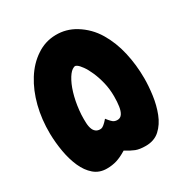

<svg xmlns="http://www.w3.org/2000/svg" viewBox="-156 -771 852 895"><g transform="rotate(-30 270.0 -323.5)"><path d="M164 6Q124 6 96 -18Q68 -42 50.5 -81.5Q33 -121 24.5 -169.5Q16 -218 15 -267Q14 -345 31.5 -413.5Q49 -482 82.5 -535.5Q116 -589 163 -620Q210 -652 267 -653Q324 -654 373 -624Q428 -590 461 -535Q494 -480 509.5 -412Q525 -344 525 -271Q525 -230 518.5 -182Q512 -134 495.5 -91.5Q479 -49 449.5 -22Q420 5 374 5Q341 5 320.5 -3Q300 -11 273 -28Q242 -9 217.5 -1.5Q193 6 164 6ZM323 -166Q337 -167 345.5 -180Q354 -193 357.5 -216Q361 -239 361 -269Q361 -309 352.5 -344Q344 -379 331.5 -407.5Q319 -436 306 -454Q293 -472 284 -478Q277 -483 272.5 -482.5Q268 -482 258 -476Q242 -465 226 -434.5Q210 -404 199.5 -361.5Q189 -319 186 -271Q185 -247 186 -226.5Q187 -206 193 -192Q199 -178 211 -172Q222 -167 234.5 -169Q247 -171 272 -200Q292 -174 302 -169.5Q312 -165 323 -166Z"/></g></svg>

Font: Mada Black
Style: Regular
Weight: 900
Designer: Khaled Hosny
Version: Version 1.5